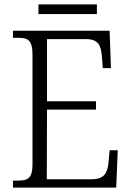

<svg xmlns="http://www.w3.org/2000/svg" viewBox="-20 -854 598 874"><path d="M155 -790H421V-834H155ZM39 0H509L516 -170H479L474 -115C469 -65 454 -38 396 -38H193L194 -355H417V-393H194V-676H370C427 -676 440 -649 444 -596L448 -544H485L479 -714H39V-682H62C107 -682 128 -672 128 -603V-108C128 -42 107 -32 62 -32H39Z"/></svg>

Font: Noto Serif Myanmar SemiCondensed Light
Style: Regular
Weight: 300
Width: 4
Designer: Ben Mitchell and the Monotype Design Team
Foundry: Monotype Imaging Inc.
Version: Version 2.106